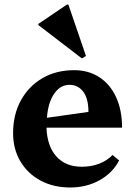

<svg xmlns="http://www.w3.org/2000/svg" viewBox="-20 -817 599 851"><path d="M291 14Q217 14 160 -16.5Q103 -47 70.5 -101.5Q38 -156 38 -227Q38 -309 72.5 -372Q107 -435 168 -470.5Q229 -506 309 -506Q372 -506 420 -475Q468 -444 494.5 -386.5Q521 -329 521 -251H186Q189 -169 230 -123.5Q271 -78 342 -78Q427 -78 479 -130L508 -106Q479 -50 421 -18Q363 14 291 14ZM288 -441Q247 -441 220 -401.5Q193 -362 188 -295L372 -321Q372 -380 349 -410.5Q326 -441 288 -441ZM343 -558 150 -706V-711L277 -797H283L361 -569Z"/></svg>

Font: Platypi SemiBold
Style: Regular
Weight: 600
Designer: David Sargent
Foundry: Bolt Cutter Type
Version: Version 1.200; ttfautohint (v1.8.4.7-5d5b)